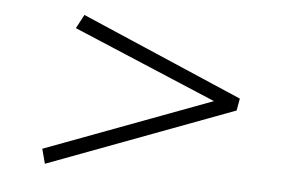

<svg xmlns="http://www.w3.org/2000/svg" viewBox="-36 -554 660 443"><g transform="rotate(5 294.0 -332.0)"><path d="M512 -318 82 -157 73 -191 458 -335 126 -475 143 -507 517 -346Z"/></g></svg>

Font: Inria Serif
Style: Bold Italic
Weight: 700
Italic angle: -10°
Designer: Black Foundry Team
Foundry: Black Foundry
Version: Version 1.000; ttfautohint (v1.8.3)